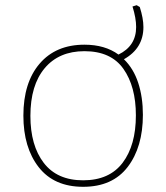

<svg xmlns="http://www.w3.org/2000/svg" viewBox="-20 -709 640 739"><path d="M530 -267Q530 -143 471.5 -66.5Q413 10 300 10Q188 10 129 -65.5Q70 -141 70 -264Q70 -391 132.5 -464Q195 -537 305 -537Q384 -537 436 -499Q504 -532 504 -605Q504 -639 490 -684L506 -689L518 -682Q532 -638 532 -605Q532 -523 457 -481Q494 -445 512 -390Q530 -335 530 -267ZM503 -265Q503 -376 455 -444Q407 -512 305 -512Q207 -512 152 -446.5Q97 -381 97 -263Q97 -149 148.5 -82Q200 -15 300 -15Q401 -15 452 -82.5Q503 -150 503 -265Z"/></svg>

Font: Noto Sans Mono UI Thin
Style: Regular
Weight: 250
Monospace: yes
Designer: Monotype Design team
Foundry: Monotype Imaging Inc.
Version: Version 1.000